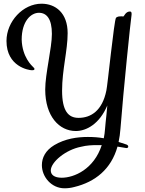

<svg xmlns="http://www.w3.org/2000/svg" viewBox="-20 -714 785 1036"><path d="M630 -20C646 -227 685 -604 690 -635V-641C690 -648 687 -652 681 -652C657 -652 650 -625 645 -625C641 -625 639 -626 636 -626C624 -626 617 -625 612 -622C609 -621 607 -619 606 -618C596 -608 560 -249 554 -226C532 -116 470 -78 404 -78C348 -78 315 -116 315 -225C315 -337 345 -442 345 -535C345 -644 280 -694 204 -694C104 -694 15 -598 15 -493C15 -354 136 -335 152 -335C163 -335 166 -337 166 -342C166 -345 164 -348 160 -351C151 -360 100 -406 97 -500C97 -600 147 -645 190 -645C232 -645 260 -612 260 -531C260 -454 224 -316 224 -231C224 -86 300 -7 389 -7C446 -7 517 -45 559 -145C555 -105 553 -74 550 -54L547 -21C546 -2 543 16 540 32C513 27 484 25 454 25C397 25 332 34 273 69C225 98 206 137 206 177C206 241 258 302 328 302C345 302 363 300 381 295C493 268 580 199 614 77C641 81 659 85 662 85C669 85 672 81 672 77C672 72 669 69 663 66L620 52C625 29 628 5 630 -20ZM313 245C273 245 254 229 254 206C254 161 334 94 417 78C448 70 478 69 505 69H529C487 199 380 245 313 245Z"/></svg>

Font: Engagement
Style: Regular
Weight: 400
Designer: Astigmatic (AOETI)
Foundry: Astigmatic (AOETI)
Version: Version 1.000